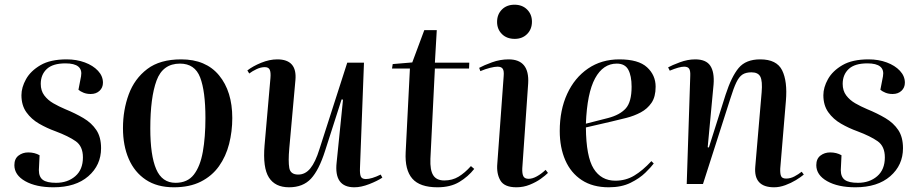

<svg xmlns="http://www.w3.org/2000/svg" viewBox="-20 -781 3899 815"><path d="M218 -5Q267 -5 299.5 -33Q332 -61 332 -113Q332 -160 301.5 -181.5Q271 -203 215 -224Q179 -237 146 -256Q113 -275 92 -304.5Q71 -334 71 -377Q71 -410 90.5 -445Q110 -480 152 -504.5Q194 -529 263 -529Q305 -529 340 -516Q375 -503 396 -480.5Q417 -458 417 -430Q417 -409 402.5 -395.5Q388 -382 365 -382Q348 -382 334.5 -387.5Q321 -393 313 -400L324 -457Q334 -512 258 -512Q204 -512 178.5 -488Q153 -464 153 -425Q153 -396 168 -376Q183 -356 206.5 -342.5Q230 -329 256 -318Q300 -300 334.5 -279.5Q369 -259 389 -229Q409 -199 409 -152Q409 -80 355 -33Q301 14 207 14Q133 14 87 -12Q41 -38 41 -80Q41 -107 58.5 -120.5Q76 -134 100 -134Q127 -134 148 -122L145 -59Q145 -30 162 -17.5Q179 -5 218 -5Z M718 14Q647 14 599 -18Q551 -50 526.5 -106.5Q502 -163 502 -237Q502 -314 526.5 -380.5Q551 -447 605 -488Q659 -529 749 -529Q854 -529 910 -461Q966 -393 966 -280Q966 -223 952.5 -170Q939 -117 909.5 -75.5Q880 -34 832.5 -10Q785 14 718 14ZM725 -5Q776 -5 803 -40Q830 -75 841 -137Q852 -199 852 -280Q852 -394 829.5 -452.5Q807 -511 744 -511Q671 -511 644.5 -439Q618 -367 618 -236Q618 -121 643 -63Q668 -5 725 -5Z M1030 -482Q1053 -500 1088.5 -514.5Q1124 -529 1157 -529Q1242 -529 1234 -441L1208 -152Q1203 -96 1208 -68Q1213 -40 1246 -40Q1276 -40 1297.5 -66.5Q1319 -93 1336 -148L1454 -515H1525L1508 -67Q1507 -43 1511.5 -32Q1516 -21 1533 -21Q1557 -21 1596 -40L1603 -27Q1582 -13 1547.5 0.5Q1513 14 1484 14Q1397 14 1409 -92L1436 -358L1430 -359L1360 -141Q1334 -59 1300 -22.5Q1266 14 1207 14Q1148 14 1121.5 -27.5Q1095 -69 1103 -164L1128 -450Q1130 -474 1125 -485Q1120 -496 1104 -496Q1087 -496 1069 -487.5Q1051 -479 1038 -469Z M1647 -509 1730 -516 1781 -653H1834L1826 -515H1972L1971 -490H1826L1807 -107Q1805 -59 1819 -37Q1833 -15 1866 -15Q1900 -15 1926.5 -31Q1953 -47 1979 -76L1993 -64Q1967 -31 1929.5 -8.5Q1892 14 1837 14Q1762 14 1730 -23Q1698 -60 1702 -135L1720 -490H1644Z M2090 -688Q2090 -720 2110.5 -740.5Q2131 -761 2164 -761Q2197 -761 2217.5 -740.5Q2238 -720 2238 -689Q2238 -657 2217.5 -636.5Q2197 -616 2165 -616Q2131 -616 2110.5 -636.5Q2090 -657 2090 -688ZM2118 -458Q2120 -480 2114 -489Q2108 -498 2092 -498Q2080 -498 2060 -493Q2040 -488 2019 -479L2014 -493Q2034 -504 2068.5 -516.5Q2103 -529 2139 -529Q2228 -529 2222 -427L2197 -67Q2196 -44 2201.5 -33Q2207 -22 2224 -22Q2240 -22 2259 -32.5Q2278 -43 2296 -60L2306 -47Q2295 -36 2275.5 -22Q2256 -8 2229 3Q2202 14 2172 14Q2121 14 2104 -15Q2087 -44 2091 -87Z M2609 -529Q2690 -529 2726.5 -495.5Q2763 -462 2763 -413Q2763 -370 2745.5 -344.5Q2728 -319 2700 -304Q2672 -289 2638.5 -280.5Q2605 -272 2575 -265L2467 -240Q2468 -116 2500 -65Q2532 -14 2592 -14Q2636 -14 2672 -35.5Q2708 -57 2745 -97L2755 -87Q2744 -72 2719.5 -48Q2695 -24 2656.5 -5Q2618 14 2564 14Q2496 14 2449.5 -16.5Q2403 -47 2379.5 -101Q2356 -155 2356 -225Q2356 -314 2387.5 -382.5Q2419 -451 2476 -490Q2533 -529 2609 -529ZM2661 -413Q2661 -459 2647 -485Q2633 -511 2598 -511Q2540 -511 2506 -448.5Q2472 -386 2467 -256L2561 -280Q2611 -293 2636 -320.5Q2661 -348 2661 -413Z M3392 -40Q3379 -29 3358.5 -16.5Q3338 -4 3313.5 5Q3289 14 3266 14Q3178 14 3186 -74L3213 -389Q3217 -437 3207.5 -455.5Q3198 -474 3170 -474Q3146 -474 3131.5 -464.5Q3117 -455 3105.5 -431Q3094 -407 3081 -365L2964 0H2895L2910 -459Q2911 -480 2905.5 -489Q2900 -498 2884 -498Q2864 -498 2823 -481L2816 -495Q2832 -504 2865.5 -516.5Q2899 -529 2931 -529Q2977 -529 2995 -502Q3013 -475 3009 -423L2984 -156L2989 -155L3060 -379Q3085 -456 3115.5 -492.5Q3146 -529 3207 -529Q3277 -529 3300 -482.5Q3323 -436 3316 -353L3292 -66Q3291 -44 3295.5 -33.5Q3300 -23 3317 -23Q3335 -23 3352 -32Q3369 -41 3383 -52Z M3622 -5Q3671 -5 3703.5 -33Q3736 -61 3736 -113Q3736 -160 3705.5 -181.5Q3675 -203 3619 -224Q3583 -237 3550 -256Q3517 -275 3496 -304.5Q3475 -334 3475 -377Q3475 -410 3494.5 -445Q3514 -480 3556 -504.5Q3598 -529 3667 -529Q3709 -529 3744 -516Q3779 -503 3800 -480.5Q3821 -458 3821 -430Q3821 -409 3806.5 -395.5Q3792 -382 3769 -382Q3752 -382 3738.5 -387.5Q3725 -393 3717 -400L3728 -457Q3738 -512 3662 -512Q3608 -512 3582.5 -488Q3557 -464 3557 -425Q3557 -396 3572 -376Q3587 -356 3610.5 -342.5Q3634 -329 3660 -318Q3704 -300 3738.5 -279.5Q3773 -259 3793 -229Q3813 -199 3813 -152Q3813 -80 3759 -33Q3705 14 3611 14Q3537 14 3491 -12Q3445 -38 3445 -80Q3445 -107 3462.5 -120.5Q3480 -134 3504 -134Q3531 -134 3552 -122L3549 -59Q3549 -30 3566 -17.5Q3583 -5 3622 -5Z"/></svg>

Font: Literata 72pt Medium
Style: Italic
Weight: 500
Italic angle: -2°
Designer: Latin by Veronika Burian and Jose Scaglione. Greek by Irene Vlachou. Cyrillic by Vera Evstafieva
Foundry: TypeTogether
Version: Version 3.002